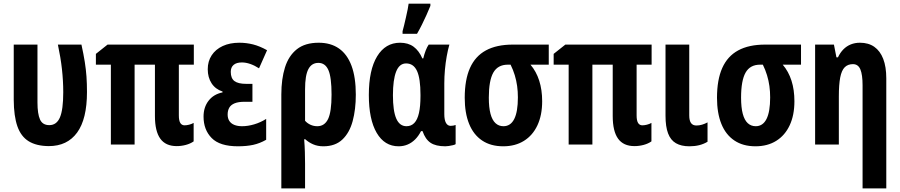

<svg xmlns="http://www.w3.org/2000/svg" viewBox="-20 -791 4927 1051"><path d="M247.1 8.8Q179.2 8.3 137 -17.8Q94.7 -43.9 75.2 -99.6Q55.7 -155.3 55.2 -244.1V-546.9H185.1V-230Q185.1 -168 199 -137Q212.9 -106 250 -106Q290 -106 308.1 -148.4Q326.2 -190.9 326.2 -286.1Q326.2 -348.6 319.1 -412.4Q312 -476.1 296.9 -546.9H425.8Q437.5 -493.7 444.1 -452.1Q450.7 -410.6 453.4 -371.8Q456.1 -333 456.1 -287.1Q456.1 -139.2 402.1 -65.2Q348.1 8.8 247.1 8.8Z M990.2 -105Q1001.5 -105 1015.1 -108.4Q1028.8 -111.8 1040 -118.2V-17.1Q1022 -4.4 997.3 2.2Q972.7 8.8 947.3 8.8Q886.7 8.8 857.4 -32Q828.1 -72.8 828.1 -155.8V-437H716.8V0H586.9V-437H504.9V-496.1L568.8 -546.9H1041V-437H959V-159.2Q959 -130.9 967 -117.9Q975.1 -105 990.2 -105Z M1361.8 -332V-233.9H1318.8Q1285.2 -233.9 1264.6 -225.6Q1244.1 -217.3 1235.1 -201.7Q1226.1 -186 1226.1 -164.1Q1226.1 -143.1 1235.4 -128.9Q1244.6 -114.7 1262.5 -107.4Q1280.3 -100.1 1305.2 -100.1Q1336.9 -100.1 1371.6 -110.4Q1406.2 -120.6 1437 -140.1V-25.9Q1401.9 -5.9 1365.7 2Q1329.6 9.8 1282.2 9.8Q1183.1 9.8 1138.7 -35.4Q1094.2 -80.6 1094.2 -152.8Q1094.2 -204.1 1121.8 -239.7Q1149.4 -275.4 1198.2 -285.2V-290Q1159.2 -302.7 1138.2 -335Q1117.2 -367.2 1117.2 -412.1Q1117.2 -455.6 1138.7 -488.3Q1160.2 -521 1199.2 -539.1Q1238.3 -557.1 1290 -557.1Q1328.1 -557.1 1365 -547.9Q1401.9 -538.6 1441.9 -516.1L1397.9 -417Q1374 -432.6 1349.9 -440.9Q1325.7 -449.2 1304.2 -449.2Q1274.4 -449.2 1258.8 -435.8Q1243.2 -422.4 1243.2 -397.9Q1243.2 -362.3 1263.4 -347.2Q1283.7 -332 1327.1 -332Z M1927.7 -272.9Q1927.7 -191.9 1910.4 -127.9Q1893.1 -64 1854 -27.1Q1814.9 9.8 1750 9.8Q1718.8 9.8 1694.1 -1Q1669.4 -11.7 1650.9 -28.8H1645Q1647.9 7.8 1648.9 42Q1649.9 76.2 1649.9 104V240.2H1520V-273.9Q1520 -358.4 1540 -422.1Q1560.1 -485.8 1605 -521.5Q1649.9 -557.1 1724.6 -557.1Q1790.5 -557.1 1835.7 -525.4Q1880.9 -493.7 1904.3 -430.7Q1927.7 -367.7 1927.7 -272.9ZM1722.7 -446.8Q1686 -446.8 1668 -412.6Q1649.9 -378.4 1649.9 -301.8V-129.9Q1662.6 -115.7 1679.9 -107.9Q1697.3 -100.1 1716.8 -100.1Q1756.8 -100.1 1775.9 -139.6Q1794.9 -179.2 1794.9 -272.9Q1794.9 -368.2 1777.6 -407.5Q1760.3 -446.8 1722.7 -446.8Z M2205.1 -100.1Q2231 -100.1 2248 -117.9Q2265.1 -135.7 2273.4 -172.4Q2281.7 -209 2281.7 -265.1V-272Q2281.7 -361.3 2262.7 -402.6Q2243.7 -443.8 2203.1 -443.8Q2166 -443.8 2148.4 -398.9Q2130.9 -354 2130.9 -270Q2130.9 -183.6 2149.2 -141.8Q2167.5 -100.1 2205.1 -100.1ZM2162.1 9.8Q2085 9.8 2042 -63.7Q1999 -137.2 1999 -271Q1999 -408.2 2044.4 -482.7Q2089.8 -557.1 2169.9 -557.1Q2214.4 -557.1 2243.9 -535.4Q2273.4 -513.7 2292 -471.2H2296.9Q2302.7 -495.1 2310.3 -514.6Q2317.9 -534.2 2326.7 -546.9H2439.9Q2431.6 -518.1 2425.3 -482.7Q2418.9 -447.3 2415.5 -409.2Q2412.1 -371.1 2412.1 -334V-166Q2412.1 -134.8 2421.1 -118.4Q2430.2 -102.1 2446.8 -102.1Q2455.1 -102.1 2461.9 -103.5Q2468.8 -105 2474.1 -106.9V-2Q2470.7 1 2459.7 3.7Q2448.7 6.3 2437 8.1Q2425.3 9.8 2418 9.8Q2365.2 9.8 2336.7 -9.5Q2308.1 -28.8 2293 -73.2H2284.7Q2271 -46.4 2252.4 -27.8Q2233.9 -9.3 2211.2 0.2Q2188.5 9.8 2162.1 9.8ZM2183.6 -606V-620.1Q2186.5 -630.4 2191.7 -651.1Q2196.8 -671.9 2202.1 -695.8Q2207.5 -719.7 2211.7 -740.2Q2215.8 -760.7 2216.8 -771H2335.9V-758.8Q2326.2 -734.9 2314.5 -708.7Q2302.7 -682.6 2289.8 -656.5Q2276.9 -630.4 2262.7 -606Z M2947.8 -236.8Q2947.8 -160.6 2921.9 -105.2Q2896 -49.8 2848.1 -20Q2800.3 9.8 2734.9 9.8Q2666 9.8 2618.9 -22Q2571.8 -53.7 2547.9 -113Q2523.9 -172.4 2523.9 -255.9Q2523.9 -354.5 2552.7 -418.9Q2581.5 -483.4 2639.9 -515.1Q2698.2 -546.9 2787.6 -546.9H2983.9V-437H2883.8Q2915.5 -399.9 2931.6 -349.6Q2947.8 -299.3 2947.8 -236.8ZM2655.8 -256.8Q2655.8 -202.6 2665 -168Q2674.3 -133.3 2692.4 -116.7Q2710.4 -100.1 2735.8 -100.1Q2774.9 -100.1 2794.9 -139.6Q2814.9 -179.2 2814.9 -257.8Q2814.9 -290 2810.8 -320.1Q2806.6 -350.1 2797.9 -379.2Q2789.1 -408.2 2774.9 -437H2759.8Q2705.1 -437 2680.4 -393.6Q2655.8 -350.1 2655.8 -256.8Z M3496.1 -105Q3507.3 -105 3521 -108.4Q3534.7 -111.8 3545.9 -118.2V-17.1Q3527.8 -4.4 3503.2 2.2Q3478.5 8.8 3453.1 8.8Q3392.6 8.8 3363.3 -32Q3334 -72.8 3334 -155.8V-437H3222.7V0H3092.8V-437H3010.7V-496.1L3074.7 -546.9H3546.9V-437H3464.8V-159.2Q3464.8 -130.9 3472.9 -117.9Q3481 -105 3496.1 -105Z M3752.9 -546.9V-159.2Q3752.9 -130.9 3762.7 -117.4Q3772.5 -104 3792 -104Q3807.6 -104 3823.2 -108.6Q3838.9 -113.3 3853 -121.1V-15.1Q3832 -2.4 3807.4 3.7Q3782.7 9.8 3753.9 9.8Q3709 9.8 3679.9 -7.1Q3650.9 -23.9 3637 -60.8Q3623 -97.7 3623 -157.2V-546.9Z M4328.6 -236.8Q4328.6 -160.6 4302.7 -105.2Q4276.9 -49.8 4229 -20Q4181.2 9.8 4115.7 9.8Q4046.9 9.8 3999.8 -22Q3952.6 -53.7 3928.7 -113Q3904.8 -172.4 3904.8 -255.9Q3904.8 -354.5 3933.6 -418.9Q3962.4 -483.4 4020.8 -515.1Q4079.1 -546.9 4168.5 -546.9H4364.7V-437H4264.6Q4296.4 -399.9 4312.5 -349.6Q4328.6 -299.3 4328.6 -236.8ZM4036.6 -256.8Q4036.6 -202.6 4045.9 -168Q4055.2 -133.3 4073.2 -116.7Q4091.3 -100.1 4116.7 -100.1Q4155.8 -100.1 4175.8 -139.6Q4195.8 -179.2 4195.8 -257.8Q4195.8 -290 4191.7 -320.1Q4187.5 -350.1 4178.7 -379.2Q4169.9 -408.2 4155.8 -437H4140.6Q4085.9 -437 4061.3 -393.6Q4036.6 -350.1 4036.6 -256.8Z M4687.5 -557.1Q4733.9 -557.1 4765.9 -534.7Q4797.9 -512.2 4814.7 -468.8Q4831.5 -425.3 4831.5 -361.8V240.2H4701.7V-324.2Q4701.7 -381.8 4689.7 -410.9Q4677.7 -439.9 4648.9 -439.9Q4621.1 -439.9 4604 -422.9Q4586.9 -405.8 4579.3 -366.9Q4571.8 -328.1 4571.8 -263.2V0H4441.9V-546.9H4544.9L4558.6 -477.1H4566.9Q4579.1 -502.9 4596.7 -520.8Q4614.3 -538.6 4637.2 -547.9Q4660.2 -557.1 4687.5 -557.1Z"/></svg>

Font: Open Sans Condensed
Style: Regular
Weight: 400
Width: 3
Designer: Monotype Design Team
Foundry: Monotype Imaging Inc.
Version: Version 3.000